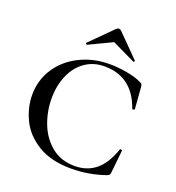

<svg xmlns="http://www.w3.org/2000/svg" viewBox="-121 -739 778 848"><g transform="rotate(20 268.0 -314.5)"><path d="M462 -451Q469 -448 471 -445Q473 -442 474 -434L482 -331Q482 -328 476.5 -327Q471 -326 470 -330Q423 -463 292 -463Q241 -463 202 -436Q163 -409 141.5 -360.5Q120 -312 120 -251Q120 -189 142 -132.5Q164 -76 208.5 -40Q253 -4 317 -4Q375 -4 415.5 -37Q456 -70 480 -140Q481 -144 486 -143Q491 -142 491 -139L480 -33Q479 -25 477 -22Q475 -19 466 -15Q389 12 306 12Q211 12 149.5 -26Q88 -64 61 -121Q34 -178 34 -236Q34 -305 70 -360.5Q106 -416 169.5 -448Q233 -480 310 -480Q348 -480 391.5 -472.5Q435 -465 462 -451ZM295 -641Q301 -641 306 -636L408 -533Q409 -533 409 -531Q409 -529 406.5 -527Q404 -525 403 -526L295 -578L186 -526Q184 -525 181 -528.5Q178 -532 180 -533L283 -636Q288 -641 295 -641Z"/></g></svg>

Font: Cormorant SC Medium
Style: Regular
Weight: 500
Designer: Christian Thalmann (Catharsis Fonts)
Foundry: Catharsis Fonts
Version: Version 4.000